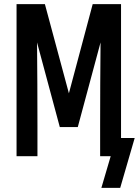

<svg xmlns="http://www.w3.org/2000/svg" viewBox="-20 -755 671 928"><path d="M470 153 515 0H464V-147Q464 -248 464.5 -348.5Q465 -449 466 -550L356 -141H269L159 -550Q160 -449 160.5 -348.5Q161 -248 161 -147V0H60V-735H197L313 -304L428 -735H565V-88H631L561 153Z"/></svg>

Font: Iosevka Custom Semibold
Style: Regular
Weight: 600
Designer: Belleve Invis
Foundry: Belleve Invis
Version: Version 27.0.2; ttfautohint (v1.8.4)